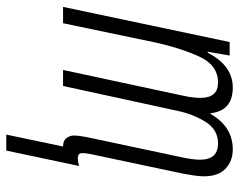

<svg xmlns="http://www.w3.org/2000/svg" viewBox="-95 -486 762 612"><g transform="rotate(90 286.0 -180.0)"><path d="M460 181 509 -51Q496 -47 484 -47Q468 -47 468 -61Q468 -74 472 -92L533 -380Q536 -396 539 -415Q542 -434 542 -449Q542 -495 517.5 -518Q493 -541 456 -541Q384 -541 343 -470H341Q333 -541 259 -541Q189 -541 148 -461H145L157 -531H114L2 0H54L115 -292Q132 -371 159.5 -432.5Q187 -494 243 -494Q292 -494 292 -438Q292 -428 290.5 -414.5Q289 -401 286 -387L203 0H254L333 -363Q343 -413 368 -453.5Q393 -494 437 -494Q489 -494 489 -437Q489 -413 481 -377L417 -75Q412 -50 412 -34Q412 -22 420 -11Q428 0 447 0L409 181Z"/></g></svg>

Font: Noto Sans Display Condensed Light
Style: Italic
Weight: 300
Width: 3
Designer: Monotype Design team
Foundry: Monotype Imaging Inc.
Version: 1.000